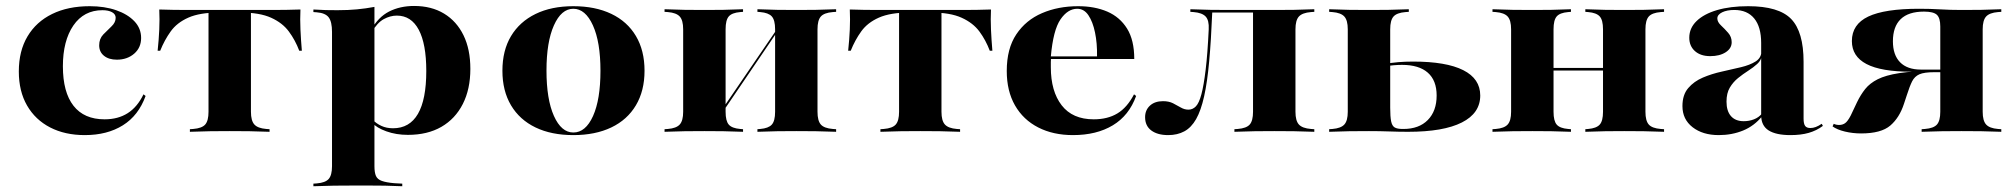

<svg xmlns="http://www.w3.org/2000/svg" viewBox="-20 -451 6892 657"><path d="M270.2 11.3Q202.4 11.3 151.6 -14.9Q100.8 -41.1 72.6 -89.9Q44.4 -138.7 44.4 -206.5Q44.4 -276.6 74.2 -326.6Q104 -376.6 158.5 -403.2Q212.9 -429.8 287.1 -429.8Q337.9 -429.8 377.4 -416.1Q416.9 -402.4 439.9 -378.2Q462.9 -354 462.9 -321Q462.9 -287.9 439.1 -267.3Q415.3 -246.8 379.8 -246.8Q352.4 -246.8 335.9 -260.1Q319.4 -273.4 319.4 -296Q319.4 -318.5 333.5 -333.1Q347.6 -347.6 361.7 -360.9Q375.8 -374.2 375.8 -390.3Q375.8 -402.4 363.3 -409.3Q350.8 -416.1 330.6 -416.1Q266.9 -416.1 231 -363.7Q195.2 -311.3 195.2 -224.2Q195.2 -135.5 231.5 -89.1Q267.7 -42.7 337.9 -42.7Q383.9 -42.7 416.9 -63.7Q450 -84.7 471 -128.2L478.2 -122.6Q454 -55.6 400.4 -22.2Q346.8 11.3 270.2 11.3Z M766.1 -2.4Q729 -2.4 700.4 -2Q671.8 -1.6 629.8 0V-8.9L641.1 -9.7Q671 -12.1 682.3 -25Q693.5 -37.9 693.5 -68.5V-209.7H838.7V-68.5Q838.7 -37.9 850.4 -25Q862.1 -12.1 891.1 -9.7L902.4 -8.9V0Q862.1 -1.6 833.1 -2Q804 -2.4 766.1 -2.4ZM729.8 -408.1Q663.7 -408.1 624.6 -390.7Q585.5 -373.4 564.1 -343.5Q542.7 -313.7 528.2 -277.4H519.4Q523.4 -314.5 525 -350Q526.6 -385.5 525 -418.5Q549.2 -417.7 572.6 -417.3Q596 -416.9 620.2 -416.9H729.8H803.2H912.9Q937.1 -416.9 960.5 -417.3Q983.9 -417.7 1008.1 -418.5Q1006.5 -385.5 1008.1 -350Q1009.7 -314.5 1012.9 -277.4H1004Q990.3 -313.7 968.5 -343.1Q946.8 -372.6 907.7 -390.3Q868.5 -408.1 803.2 -408.1ZM693.5 -209.7V-411.3H838.7V-209.7Z M1188.7 183.9Q1151.6 183.9 1123 184.3Q1094.4 184.7 1052.4 186.3V177.4L1063.7 176.6Q1093.5 174.2 1104.8 161.3Q1116.1 148.4 1116.1 117.7V-209.7H1261.3V117.7Q1261.3 139.5 1266.5 151.2Q1271.8 162.9 1286.7 168.1Q1301.6 173.4 1328.2 175.8L1356.5 177.4V186.3Q1323.4 184.7 1296.8 184.3Q1270.2 183.9 1245.2 183.9Q1220.2 183.9 1188.7 183.9ZM1396.8 -430.6Q1456.5 -430.6 1499.6 -404.4Q1542.7 -378.2 1566.1 -330.2Q1589.5 -282.3 1589.5 -215.3Q1589.5 -146 1563.7 -95.2Q1537.9 -44.4 1490.3 -16.9Q1442.7 10.5 1375.8 10.5Q1335.5 10.5 1302 -1.6Q1268.5 -13.7 1254 -30.6L1256.5 -40.3Q1267.7 -28.2 1285.1 -20.2Q1302.4 -12.1 1325 -12.1Q1381.5 -12.1 1410.1 -61.3Q1438.7 -110.5 1438.7 -208.1Q1438.7 -300.8 1412.9 -349.2Q1387.1 -397.6 1337.9 -397.6Q1315.3 -397.6 1293.1 -385.5Q1271 -373.4 1251.6 -340.3L1249.2 -347.6Q1274.2 -392.7 1311.7 -411.7Q1349.2 -430.6 1396.8 -430.6ZM1116.1 -209.7V-341.9Q1116.1 -376.6 1104.8 -391.5Q1093.5 -406.5 1063.7 -408.9L1052.4 -409.7V-418.5Q1078.2 -416.9 1095.2 -416.5Q1112.1 -416.1 1134.7 -416.1Q1171.8 -416.1 1201.6 -419Q1231.5 -421.8 1261.3 -427.4V-418.5V-209.7Z M1941.9 11.3Q1866.9 11.3 1812.5 -14.9Q1758.1 -41.1 1728.6 -90.7Q1699.2 -140.3 1699.2 -208.9Q1699.2 -278.2 1728.6 -327.4Q1758.1 -376.6 1812.5 -403.2Q1866.9 -429.8 1941.9 -429.8Q2016.9 -429.8 2071.8 -403.6Q2126.6 -377.4 2156 -327.8Q2185.5 -278.2 2185.5 -208.9Q2185.5 -140.3 2156 -90.7Q2126.6 -41.1 2071.8 -14.9Q2016.9 11.3 1941.9 11.3ZM1941.9 2.4Q1983.9 2.4 2009.3 -54Q2034.7 -110.5 2034.7 -208.9Q2034.7 -307.3 2008.9 -364.1Q1983.1 -421 1941.9 -421Q1900.8 -421 1875.4 -364.1Q1850 -307.3 1850 -209.7Q1850 -111.3 1875.4 -54.4Q1900.8 2.4 1941.9 2.4Z M2704.8 -2.4Q2668.5 -2.4 2640.7 -2Q2612.9 -1.6 2571.8 0V-8.9L2581.5 -9.7Q2609.7 -12.1 2621 -24.6Q2632.3 -37.1 2632.3 -68.5V-209.7H2777.4V-68.5Q2777.4 -37.9 2788.7 -25Q2800 -12.1 2829.8 -9.7L2841.1 -8.9V0Q2800 -1.6 2771 -2Q2741.9 -2.4 2704.8 -2.4ZM2390.3 -2.4Q2352.4 -2.4 2323.8 -2Q2295.2 -1.6 2254 0V-8.9L2265.3 -9.7Q2294.4 -12.1 2306 -25Q2317.7 -37.9 2317.7 -68.5V-350.8Q2317.7 -381.5 2306 -394.4Q2294.4 -407.3 2265.3 -409.7L2254 -410.5V-419.4Q2295.2 -417.7 2323.8 -417.3Q2352.4 -416.9 2390.3 -416.9Q2426.6 -416.9 2454.4 -417.3Q2482.3 -417.7 2522.6 -419.4V-410.5L2512.9 -409.7Q2484.7 -407.3 2473.8 -394.8Q2462.9 -382.3 2462.9 -350.8V-68.5Q2462.9 -37.1 2473.8 -24.6Q2484.7 -12.1 2512.9 -9.7L2522.6 -8.9V0Q2482.3 -1.6 2454.4 -2Q2426.6 -2.4 2390.3 -2.4ZM2632.3 -209.7V-350.8Q2632.3 -382.3 2621 -394.8Q2609.7 -407.3 2581.5 -409.7L2571.8 -410.5V-419.4Q2612.9 -417.7 2640.7 -417.3Q2668.5 -416.9 2704.8 -416.9Q2741.9 -416.9 2771 -417.3Q2800 -417.7 2841.1 -419.4V-410.5L2829.8 -409.7Q2800 -407.3 2788.7 -394.4Q2777.4 -381.5 2777.4 -350.8V-209.7ZM2430.6 -34.7 2429 -44.4 2662.1 -385.5 2662.9 -376.6Z M3129 -2.4Q3091.9 -2.4 3063.3 -2Q3034.7 -1.6 2992.7 0V-8.9L3004 -9.7Q3033.9 -12.1 3045.2 -25Q3056.5 -37.9 3056.5 -68.5V-209.7H3201.6V-68.5Q3201.6 -37.9 3213.3 -25Q3225 -12.1 3254 -9.7L3265.3 -8.9V0Q3225 -1.6 3196 -2Q3166.9 -2.4 3129 -2.4ZM3092.7 -408.1Q3026.6 -408.1 2987.5 -390.7Q2948.4 -373.4 2927 -343.5Q2905.6 -313.7 2891.1 -277.4H2882.3Q2886.3 -314.5 2887.9 -350Q2889.5 -385.5 2887.9 -418.5Q2912.1 -417.7 2935.5 -417.3Q2958.9 -416.9 2983.1 -416.9H3092.7H3166.1H3275.8Q3300 -416.9 3323.4 -417.3Q3346.8 -417.7 3371 -418.5Q3369.4 -385.5 3371 -350Q3372.6 -314.5 3375.8 -277.4H3366.9Q3353.2 -313.7 3331.5 -343.1Q3309.7 -372.6 3270.6 -390.3Q3231.5 -408.1 3166.1 -408.1ZM3056.5 -209.7V-411.3H3201.6V-209.7Z M3651.6 11.3Q3583.9 11.3 3532.7 -14.9Q3481.5 -41.1 3453.2 -90.3Q3425 -139.5 3425 -208.1Q3425 -284.7 3457.7 -333.5Q3490.3 -382.3 3545.6 -406Q3600.8 -429.8 3669.4 -429.8Q3725.8 -429.8 3769 -411.3Q3812.1 -392.7 3836.7 -353.2Q3861.3 -313.7 3861.3 -249.2H3532.3L3530.6 -258.1H3733.9Q3734.7 -303.2 3727 -339.9Q3719.4 -376.6 3704.4 -398.8Q3689.5 -421 3666.1 -421Q3633.9 -421 3608.9 -384.7Q3583.9 -348.4 3575.8 -257.3L3576.6 -255.6Q3575.8 -247.6 3575.8 -238.7Q3575.8 -229.8 3575.8 -221Q3575.8 -138.7 3612.9 -90.7Q3650 -42.7 3722.6 -42.7Q3770.2 -42.7 3803.6 -62.9Q3837.1 -83.1 3860.5 -128.2L3867.7 -122.6Q3843.5 -55.6 3787.9 -22.2Q3732.3 11.3 3651.6 11.3Z M4340.3 -2.4Q4303.2 -2.4 4274.6 -2Q4246 -1.6 4204 0V-8.9L4215.3 -9.7Q4245.2 -12.1 4256.5 -25Q4267.7 -37.9 4267.7 -68.5V-209.7H4412.9V-68.5Q4412.9 -37.9 4424.6 -25Q4436.3 -12.1 4466.1 -9.7L4477.4 -8.9V0Q4436.3 -1.6 4407.3 -2Q4378.2 -2.4 4340.3 -2.4ZM3977.4 11.3Q3941.1 11.3 3919.8 -4.4Q3898.4 -20.2 3898.4 -50Q3898.4 -74.2 3914.9 -89.5Q3931.5 -104.8 3959.7 -104.8Q3979.8 -104.8 3994 -97.6Q4008.1 -90.3 4020.6 -83.1Q4033.1 -75.8 4046.8 -75.8Q4061.3 -75.8 4072.2 -87.1Q4083.1 -98.4 4091.1 -128.6Q4099.2 -158.9 4105.6 -212.5Q4112.1 -266.1 4116.1 -350.8Q4117.7 -381.5 4105.6 -394.4Q4093.5 -407.3 4064.5 -409.7L4053.2 -410.5V-419.4Q4094.4 -417.7 4123 -417.3Q4151.6 -416.9 4189.5 -416.9H4198.4H4340.3Q4378.2 -416.9 4407.3 -417.3Q4436.3 -417.7 4477.4 -419.4V-410.5L4466.1 -409.7Q4436.3 -407.3 4424.6 -394.4Q4412.9 -381.5 4412.9 -350.8V-209.7H4267.7V-409.7L4271 -408.1H4125.8L4128.2 -409.7Q4124.2 -312.9 4117.7 -241.5Q4111.3 -170.2 4100.4 -121.4Q4089.5 -72.6 4073 -43.5Q4056.5 -14.5 4032.7 -1.6Q4008.9 11.3 3977.4 11.3Z M4591.9 -209.7V-350.8Q4591.9 -381.5 4580.2 -394.4Q4568.5 -407.3 4539.5 -409.7L4528.2 -410.5V-419.4Q4569.4 -417.7 4598 -417.3Q4626.6 -416.9 4664.5 -416.9Q4701.6 -416.9 4730.6 -417.3Q4759.7 -417.7 4800.8 -419.4V-410.5L4789.5 -409.7Q4759.7 -407.3 4748.4 -394.4Q4737.1 -381.5 4737.1 -350.8V-209.7ZM4664.5 -2.4Q4626.6 -2.4 4598 -2Q4569.4 -1.6 4528.2 0V-8.9L4539.5 -9.7Q4568.5 -12.1 4580.2 -25Q4591.9 -37.9 4591.9 -68.5V-209.7H4737.1V-82.3Q4737.1 -51.6 4740.3 -35.9Q4743.5 -20.2 4752.4 -14.9Q4761.3 -9.7 4779.8 -9.7H4782.3Q4835.5 -9.7 4865.7 -40.3Q4896 -71 4896 -124.2Q4896 -175.8 4865.7 -202.4Q4835.5 -229 4777.4 -229Q4763.7 -229 4749.6 -227.8Q4735.5 -226.6 4713.7 -223.4V-231.5Q4741.1 -236.3 4764.5 -238.3Q4787.9 -240.3 4815.3 -240.3Q4929 -240.3 4987.1 -210.9Q5045.2 -181.5 5045.2 -124.2Q5045.2 -63.7 4982.3 -31.9Q4919.4 0 4798.4 0Q4766.1 0 4733.9 -1.2Q4701.6 -2.4 4664.5 -2.4Z M5537.9 -2.4Q5501.6 -2.4 5473.8 -2Q5446 -1.6 5404.8 0V-8.9L5414.5 -9.7Q5442.7 -12.1 5454 -24.6Q5465.3 -37.1 5465.3 -68.5V-209.7H5610.5V-68.5Q5610.5 -37.9 5621.8 -25Q5633.1 -12.1 5662.9 -9.7L5674.2 -8.9V0Q5633.1 -1.6 5604 -2Q5575 -2.4 5537.9 -2.4ZM5223.4 -2.4Q5185.5 -2.4 5156.9 -2Q5128.2 -1.6 5087.1 0V-8.9L5098.4 -9.7Q5127.4 -12.1 5139.1 -25Q5150.8 -37.9 5150.8 -68.5V-350.8Q5150.8 -381.5 5139.1 -394.4Q5127.4 -407.3 5098.4 -409.7L5087.1 -410.5V-419.4Q5128.2 -417.7 5156.9 -417.3Q5185.5 -416.9 5223.4 -416.9Q5259.7 -416.9 5287.5 -417.3Q5315.3 -417.7 5355.6 -419.4V-410.5L5346 -409.7Q5317.7 -407.3 5306.9 -394.8Q5296 -382.3 5296 -350.8V-68.5Q5296 -37.1 5306.9 -24.6Q5317.7 -12.1 5346 -9.7L5355.6 -8.9V0Q5315.3 -1.6 5287.5 -2Q5259.7 -2.4 5223.4 -2.4ZM5465.3 -209.7V-350.8Q5465.3 -382.3 5454 -394.8Q5442.7 -407.3 5414.5 -409.7L5404.8 -410.5V-419.4Q5446 -417.7 5473.8 -417.3Q5501.6 -416.9 5537.9 -416.9Q5575 -416.9 5604 -417.3Q5633.1 -417.7 5674.2 -419.4V-410.5L5662.9 -409.7Q5633.1 -407.3 5621.8 -394.4Q5610.5 -381.5 5610.5 -350.8V-209.7ZM5247.6 -209.7V-218.5H5514.5V-209.7Z M6006.5 -209.7V-304Q6006.5 -358.9 5982.7 -387.9Q5958.9 -416.9 5914.5 -416.9Q5889.5 -416.9 5873 -408.9Q5856.5 -400.8 5856.5 -387.9Q5856.5 -375.8 5869 -364.1Q5881.5 -352.4 5893.5 -338.7Q5905.6 -325 5905.6 -306.5Q5905.6 -285.5 5885.1 -272.2Q5864.5 -258.9 5832.3 -258.9Q5799.2 -258.9 5779.8 -276.2Q5760.5 -293.5 5760.5 -321.8Q5760.5 -354.8 5785.5 -379Q5810.5 -403.2 5855.6 -416.5Q5900.8 -429.8 5962.1 -429.8Q6066.9 -429.8 6109.3 -385.9Q6151.6 -341.9 6151.6 -239.5V-209.7ZM5861.3 11.3Q5806.5 11.3 5771.8 -15.7Q5737.1 -42.7 5737.1 -87.9Q5737.1 -126.6 5756.9 -149.6Q5776.6 -172.6 5806.9 -185.5Q5837.1 -198.4 5871.8 -206Q5906.5 -213.7 5937.1 -221Q5967.7 -228.2 5987.5 -240.7Q6007.3 -253.2 6007.3 -275.8L6008.9 -261.3Q6006.5 -244.4 5993.1 -232.3Q5979.8 -220.2 5962.1 -208.9Q5944.4 -197.6 5927.4 -183.9Q5910.5 -170.2 5899.2 -151.2Q5887.9 -132.3 5887.9 -103.2Q5887.9 -71 5903.2 -53.6Q5918.5 -36.3 5946.8 -36.3Q5965.3 -36.3 5981.9 -42.7Q5998.4 -49.2 6008.9 -62.1L6009.7 -53.2Q5983.1 -20.2 5944.8 -4.4Q5906.5 11.3 5861.3 11.3ZM6151.6 -45.2Q6151.6 -27.4 6156.9 -20.2Q6162.1 -12.9 6175 -12.9Q6183.9 -12.9 6193.5 -16.5Q6203.2 -20.2 6213.7 -27.4L6217.7 -20.2Q6196 -4 6169.4 3.6Q6142.7 11.3 6106.5 11.3Q6057.3 11.3 6031.9 -4.8Q6006.5 -21 6006.5 -56.5V-209.7H6151.6Z M6691.9 -2.4Q6654.8 -2.4 6626.2 -2Q6597.6 -1.6 6555.6 0V-8.9L6566.9 -9.7Q6596.8 -12.1 6608.1 -25Q6619.4 -37.9 6619.4 -68.5V-360.5Q6619.4 -389.5 6607.7 -400.4Q6596 -411.3 6563.7 -411.3Q6510.5 -411.3 6483.9 -385.5Q6457.3 -359.7 6457.3 -309.7Q6457.3 -262.9 6481.9 -237.9Q6506.5 -212.9 6553.2 -212.9H6650V-205.6H6521Q6416.9 -205.6 6366.9 -231.9Q6316.9 -258.1 6316.9 -310.5Q6316.9 -367.7 6373 -394.4Q6429 -421 6546.8 -421Q6584.7 -421 6618.5 -419Q6652.4 -416.9 6691.9 -416.9Q6729.8 -416.9 6758.9 -417.3Q6787.9 -417.7 6828.2 -419.4V-410.5L6816.9 -409.7Q6787.9 -407.3 6776.2 -394.4Q6764.5 -381.5 6764.5 -350.8V-68.5Q6764.5 -37.9 6776.2 -25Q6787.9 -12.1 6816.9 -9.7L6828.2 -8.9V0Q6787.9 -1.6 6758.9 -2Q6729.8 -2.4 6691.9 -2.4ZM6348.4 5.6Q6320.2 5.6 6293.1 -0.8Q6266.1 -7.3 6250.8 -18.5L6254.8 -27.4Q6262.9 -23.4 6273.4 -23.4Q6284.7 -23.4 6293.5 -29.4Q6302.4 -35.5 6312.9 -55.6L6334.7 -101.6Q6346.8 -126.6 6362.5 -146.4Q6378.2 -166.1 6405.2 -179.8Q6432.3 -193.5 6479 -200.8Q6525.8 -208.1 6598.4 -208.1H6653.2V-204H6600Q6564.5 -204 6548 -196.8Q6531.5 -189.5 6523 -172.6Q6514.5 -155.6 6504.8 -125L6495.2 -96Q6479.8 -48.4 6448.4 -21.4Q6416.9 5.6 6348.4 5.6Z"/></svg>

Font: Playfair 144pt SemiExpanded Black
Style: Regular
Weight: 900
Width: 6
Designer: Claus Eggers Sørensen
Foundry: Claus Eggers Sørensen
Version: Version 2.203